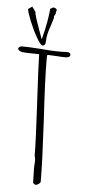

<svg xmlns="http://www.w3.org/2000/svg" viewBox="-58 -897 414 924"><g transform="rotate(5 148.5 -435.0)"><path d="M138 -14 137 -51Q136 -67 136 -87Q136 -97 137 -104L138 -122Q138 -132 134 -146Q134 -213 124 -395Q114 -571 113 -634Q51 -634 30 -637Q10 -642 10 -653Q15 -664 29 -664Q59 -664 116 -660Q168 -655 203 -655H224L245 -656Q263 -656 263 -643Q263 -637 256.5 -633.5Q250 -630 241 -630Q221 -630 199 -632L156 -634Q152 -634 152 -631Q151 -628 151 -612Q151 -515 163 -318Q174 -114 174 -25Q174 -18 165.5 -12Q157 -6 149 -6ZM41 -846 60 -859 77 -836Q77 -828 85 -802Q95 -774 104.5 -746Q114 -718 119 -706Q142 -793 147 -856L161 -864Q179 -861 179 -852Q179 -851 175 -841L176 -836L168 -821L169 -815L158 -779Q140 -731 140 -698Q140 -677 125 -677Q116 -677 96 -712Q76 -747 59 -789Q42 -831 41 -846Z"/></g></svg>

Font: Amatic SC
Style: Regular
Weight: 400
Designer: Multiple Designers
Foundry: Vernon Adams
Version: Version 2.505